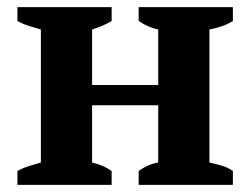

<svg xmlns="http://www.w3.org/2000/svg" viewBox="-20 -520 704 540"><path d="M294 0H29V-39Q43 -47 60 -52.5Q77 -58 95 -63V-437Q77 -442 60 -447.5Q43 -453 29 -461V-500H294V-461Q271 -447 239 -437V-281H425V-437Q396 -443 370 -461V-500H635V-461Q608 -444 569 -437V-63Q587 -59 604 -54Q621 -49 635 -39V0H370V-39Q396 -58 425 -63V-224H239V-63Q256 -59 269.5 -53Q283 -47 294 -39Z"/></svg>

Font: PT Serif
Style: Bold
Weight: 700
Designer: A.Korolkova, O.Umpeleva, V.Yefimov
Foundry: ParaType Ltd
Version: Version 1.000W OFL; ttfautohint (v1.6)